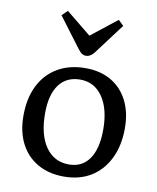

<svg xmlns="http://www.w3.org/2000/svg" viewBox="-88 -847 761 929"><g transform="rotate(10 293.0 -382.5)"><path d="M289 14Q215 14 160 -17.5Q105 -49 75.5 -106.5Q46 -164 46 -242Q46 -328 77 -390.5Q108 -453 166 -487Q224 -521 303 -521Q376 -521 429 -490Q482 -459 511 -402Q540 -345 540 -267Q540 -182 509 -118.5Q478 -55 422 -20.5Q366 14 289 14ZM303 -48Q368 -48 403 -98.5Q438 -149 438 -243Q438 -344 397.5 -403Q357 -462 287 -462Q220 -462 183.5 -413Q147 -364 147 -272Q147 -167 188.5 -107.5Q230 -48 303 -48ZM293 -580Q283 -580 274 -585.5Q265 -591 252 -608L143 -753L170 -779L293 -679L420 -779L446 -754L332 -602Q314 -580 293 -580Z"/></g></svg>

Font: Text Regular
Style: Regular
Weight: 400
Designer: Latin by Veronika Burian and Jose Scaglione. Greek by Irene Vlachou. Cyrillic by Vera Evstafieva.
Foundry: TypeTogether
Version: Version 3.002